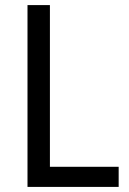

<svg xmlns="http://www.w3.org/2000/svg" viewBox="-20 -734 508 754"><path d="M88 0H446V-79H176V-714H88Z"/></svg>

Font: Noto Sans Myanmar UI SemiCondensed
Style: Regular
Weight: 400
Width: 4
Designer: Monotype Design Team
Foundry: Monotype Imaging Inc.
Version: Version 2.103